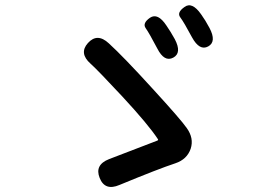

<svg xmlns="http://www.w3.org/2000/svg" viewBox="-20 -763 1040 736"><path d="M438 -54Q382 -30 362 -81Q342 -131 398 -153L583 -224Q588 -226 585 -230Q549 -285 449 -393Q354 -495 327 -519Q282 -559 317 -598Q353 -638 397 -597Q453 -546 565 -423Q674 -304 696 -272Q724 -233 711 -193Q697 -152 652 -137Q588 -116 438 -54ZM644 -542Q610 -524 583 -577Q552 -636 538.5 -655Q525 -674 555 -695Q585 -715 618 -665Q634 -642 650 -613Q678 -560 644 -542ZM778 -585Q745 -567 716 -620Q685 -678 671 -696.5Q657 -715 687 -736Q716 -758 751 -708Q767 -686 783 -656Q811 -603 778 -585Z"/></svg>

Font: Resource Han Rounded CN Medium
Style: Regular
Weight: 500
Designer: Cyano Hao (round all glyphs); Ryoko NISHIZUKA 西塚涼子 (kana, bopomofo & ideographs); Paul D. Hunt (Latin, Greek & Cyrillic)
Foundry: Cyano Hao
Version: 0.990